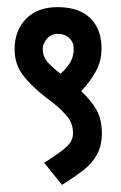

<svg xmlns="http://www.w3.org/2000/svg" viewBox="-20 -486 341 539"><path d="M266 -112Q266 -78 253 -53.5Q240 -29 217.5 -11Q195 7 154 33L104 -29Q150 -58 167.5 -74.5Q185 -91 185 -112Q185 -139 169 -158.5Q153 -178 133.5 -193.5Q114 -209 107 -214Q65 -247 43 -277Q21 -307 21 -348Q21 -400 53 -433Q85 -466 142 -466Q201 -466 233 -435.5Q265 -405 265 -350Q265 -315 249.5 -286.5Q234 -258 208 -230Q238 -202 252 -175.5Q266 -149 266 -112ZM150 -279Q168 -295 177.5 -311.5Q187 -328 187 -349Q187 -367 174.5 -379Q162 -391 142 -391Q124 -391 112 -377.5Q100 -364 100 -348Q100 -328 112 -313.5Q124 -299 150 -279Z"/></svg>

Font: Cambay Devanagari
Style: Regular
Weight: 700
Designer: Pooja Saxena
Foundry: Pooja Saxena
Version: Version 1.095;PS 001.095;hotconv 1.0.70;makeotf.lib2.5.58329